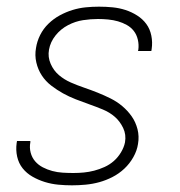

<svg xmlns="http://www.w3.org/2000/svg" viewBox="-20 -548 540 576"><path d="M196 8Q175 8 154.5 6Q134 4 114.5 -2Q95 -8 77.5 -18Q60 -28 48 -43Q36 -58 31.5 -78Q27 -98 30 -119L31 -125H71V-121Q68 -105 72 -90Q76 -75 85.5 -64Q95 -53 108.5 -46Q122 -39 137 -35Q152 -31 168 -30Q184 -29 200 -29Q216 -29 231.5 -30.5Q247 -32 262.5 -36Q278 -40 293.5 -47Q309 -54 321.5 -65Q334 -76 343 -91Q352 -106 355 -121Q359 -144 349.5 -164Q340 -184 324.5 -197.5Q309 -211 288.5 -219.5Q268 -228 248 -235Q228 -242 207.5 -250Q187 -258 169 -268Q151 -278 134 -291Q117 -304 105.5 -321.5Q94 -339 89 -360.5Q84 -382 88 -404Q91 -424 100.5 -443Q110 -462 125.5 -477Q141 -492 159.5 -502Q178 -512 197.5 -518Q217 -524 237 -526Q257 -528 277 -528Q298 -528 318 -526Q338 -524 356.5 -518Q375 -512 391.5 -501.5Q408 -491 419 -476Q430 -461 434 -441Q438 -421 435 -401L434 -395H394L395 -399Q397 -414 393.5 -429Q390 -444 381.5 -455Q373 -466 360.5 -473Q348 -480 334 -484Q320 -488 304.5 -489.5Q289 -491 274 -491Q252 -491 229 -487.5Q206 -484 184 -472.5Q162 -461 146.5 -441.5Q131 -422 127 -399Q123 -377 132 -356.5Q141 -336 157 -322.5Q173 -309 192.5 -300.5Q212 -292 232.5 -285Q253 -278 273 -270Q293 -262 312 -252.5Q331 -243 347 -229.5Q363 -216 375 -199Q387 -182 392.5 -160.5Q398 -139 394 -116Q391 -96 380 -76.5Q369 -57 353 -42Q337 -27 317.5 -17Q298 -7 278 -1.5Q258 4 237 6Q216 8 196 8Z"/></svg>

Font: Iosevka Term Curly XLt Obl
Style: Regular
Weight: 200
Italic angle: -9°
Designer: Belleve Invis
Foundry: Belleve Invis
Version: Version 32.3.0